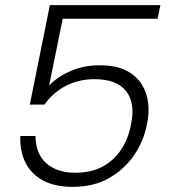

<svg xmlns="http://www.w3.org/2000/svg" viewBox="-20 -720 661 747"><path d="M604 -700 593 -647H224L171 -387Q204 -422 255.5 -444Q307 -466 367 -466Q430 -466 470 -446Q510 -426 531 -392.5Q552 -359 556.5 -319Q561 -279 552 -238Q540 -173 502.5 -117.5Q465 -62 405 -27.5Q345 7 263 7Q194 7 148 -17.5Q102 -42 79.5 -86.5Q57 -131 59 -191H118Q119 -121 160.5 -84.5Q202 -48 273 -48Q335 -48 379.5 -72Q424 -96 452 -139Q480 -182 490 -237Q507 -319 470.5 -365.5Q434 -412 348 -412Q287 -412 236.5 -386Q186 -360 153 -313H96L174 -700Z"/></svg>

Font: Albert Sans Light
Style: Italic
Weight: 300
Italic angle: -11.25°
Designer: Andreas Rasmussen
Foundry: a.Foundry
Version: Version 1.025